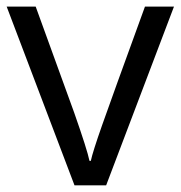

<svg xmlns="http://www.w3.org/2000/svg" viewBox="-20 -555 541 575"><path d="M203.1 0 0 -535.2H86.9L202.1 -217.8Q241.2 -106.4 248 -73.2H252Q257.3 -99.1 285.9 -180.4Q314.5 -261.7 414.1 -535.2H501L297.9 0Z"/></svg>

Font: f01333215
Style: Regular
Weight: 400
Foundry: Ascender Corporation
Version: Version 1.10